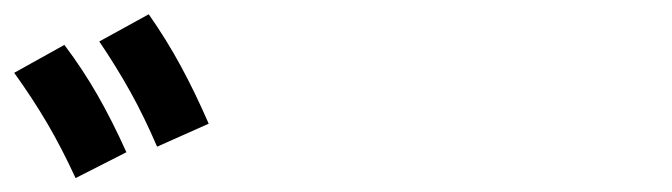

<svg xmlns="http://www.w3.org/2000/svg" viewBox="-58 -769 942 269"><path d="M-38.1 -667 32.2 -706.1Q57.6 -672.4 78.4 -636.2Q99.1 -600.1 119.1 -555.7L47.9 -519.5Q28.3 -562 8.1 -596.4Q-12.2 -630.9 -38.1 -667ZM81.1 -710.9 150.4 -749Q175.3 -713.4 195.3 -676.5Q215.3 -639.6 234.4 -595.7L162.1 -563.5Q144 -605.5 124.8 -640.1Q105.5 -674.8 81.1 -710.9Z"/></svg>

Font: Pretendard GOV
Style: Bold
Weight: 700
Designer: Base glyphs from Inter by Rasmus Andersson; Hangeul glyphs from Noto Sans CJK(Source Han Sans) by Jang Soo-young and Kan
Foundry: Kil Hyung-jin
Version: Version 1.309